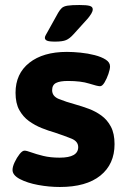

<svg xmlns="http://www.w3.org/2000/svg" viewBox="-20 -738 505 766"><path d="M219 8Q176 8 132.5 0Q89 -8 59.5 -23.5Q30 -39 30 -60Q30 -73 38.5 -91Q47 -109 58 -123Q69 -137 78 -137Q86 -137 105 -130Q124 -123 152.5 -116Q181 -109 218 -109Q292 -109 292 -151Q292 -174 265 -185Q238 -196 199 -209Q174 -216 146.5 -227Q119 -238 95.5 -255Q72 -272 57 -299Q42 -326 42 -368Q42 -444 97 -487.5Q152 -531 247 -531Q271 -531 301 -528Q331 -525 358 -518Q385 -511 402 -500Q419 -489 419 -473Q419 -462 412.5 -443Q406 -424 397 -409Q388 -394 379 -394Q369 -394 336 -404.5Q303 -415 251 -415Q219 -415 203.5 -407Q188 -399 188 -378Q188 -354 215 -343Q242 -332 282 -321Q307 -314 334 -304Q361 -294 384.5 -277Q408 -260 422.5 -232.5Q437 -205 437 -163Q437 -83 380.5 -37.5Q324 8 219 8ZM200 -572Q175 -572 167 -576Q159 -580 159 -587Q159 -592 162.5 -598Q166 -604 172 -615L212 -687Q219 -699 226.5 -706Q234 -713 250 -715.5Q266 -718 297 -718Q326 -718 338 -714.5Q350 -711 350 -701Q350 -693 344.5 -684Q339 -675 331 -665L274 -602Q258 -584 243.5 -578Q229 -572 200 -572Z"/></svg>

Font: Asap Semi Expanded
Style: Bold
Weight: 700
Width: 6
Designer: Pablo Cosgaya
Foundry: Omnibus-Type
Version: Version 3.001; ttfautohint (v1.8.4.7-5d5b)